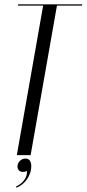

<svg xmlns="http://www.w3.org/2000/svg" viewBox="-20 -719 401 890"><path d="M361 -699H64L63 -693H180L58 0H122L244 -693H360ZM105 73C107 104 87 130 54 146L56 151C97 136 125 92 125 52C125 28 115 16 98 16C78 16 61 33 61 53C61 68 72 78 86 78C92 78 98 77 105 73Z"/></svg>

Font: Moniqa Ita Display
Style: Italic
Weight: 400
Italic angle: -10°
Designer: Rajesh Rajput
Foundry: Rajesh Rajput
Version: Version 1.000